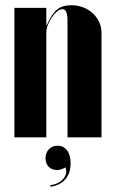

<svg xmlns="http://www.w3.org/2000/svg" viewBox="-20 -525 438 734"><path d="M159 -429Q177 -471 197.5 -488Q218 -505 252 -505Q276 -505 297.5 -497Q319 -489 334.5 -474.5Q350 -460 359 -441Q368 -422 368 -399V0H238V-447Q238 -490 219 -490Q209 -490 198 -481Q187 -472 178 -458.5Q169 -445 163 -429.5Q157 -414 157 -400V0H35V-495H157V-429ZM230 115Q213 125 198 125Q178 125 166 112.5Q154 100 154 80Q154 59 167 45.5Q180 32 200 32Q223 32 236.5 50Q250 68 250 99Q250 136 230.5 159.5Q211 183 173 189L172 183Q188 181 201 174.5Q214 168 222 158.5Q230 149 232.5 138Q235 127 230 115Z"/></svg>

Font: Moniqa Black Display
Style: Regular
Weight: 900
Designer: Rajesh Rajput
Foundry: Rajesh Rajput
Version: Version 1.000